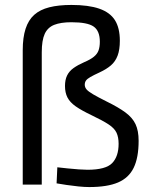

<svg xmlns="http://www.w3.org/2000/svg" viewBox="-20 -747 616 777"><path d="M341 10Q322 10 297.5 7.5Q273 5 249.5 1.5Q226 -2 209 -5L212 -70Q230 -68 253.5 -65.5Q277 -63 299 -61.5Q321 -60 334 -60Q408 -60 434 -87Q460 -114 460 -165Q460 -192 451.5 -210Q443 -228 419.5 -243.5Q396 -259 352 -280Q310 -300 286.5 -316.5Q263 -333 253 -352.5Q243 -372 243 -399Q243 -424 251.5 -441.5Q260 -459 277.5 -471.5Q295 -484 320 -495Q346 -506 360 -517.5Q374 -529 379 -543.5Q384 -558 384 -578Q384 -622 359 -639.5Q334 -657 269 -657Q226 -657 199.5 -646.5Q173 -636 161 -610Q149 -584 149 -535V0H72V-544Q72 -595 83.5 -630.5Q95 -666 118.5 -687Q142 -708 179.5 -717.5Q217 -727 269 -727Q338 -727 381.5 -712Q425 -697 445 -665.5Q465 -634 465 -582Q465 -546 456 -522Q447 -498 429 -482.5Q411 -467 383 -454Q359 -443 346 -435.5Q333 -428 328 -421Q323 -414 323 -404Q323 -394 330 -385.5Q337 -377 356.5 -365.5Q376 -354 412 -336Q459 -313 487.5 -292Q516 -271 528.5 -244.5Q541 -218 541 -177Q541 -109 521 -68Q501 -27 457.5 -8.5Q414 10 341 10Z"/></svg>

Font: Cairo Play
Style: Regular
Weight: 400
Designer: Mohamed Gaber, Accademia di Belle Arti di Urbino
Foundry: Kief Type Foundry, Accademia di Belle Arti di Urbino
Version: Version 3.119